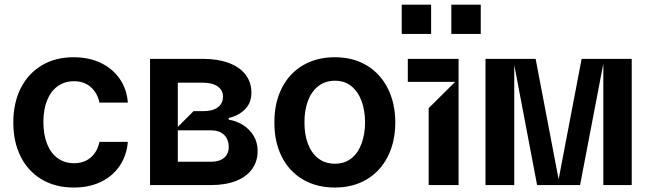

<svg xmlns="http://www.w3.org/2000/svg" viewBox="-20 -800 2810 830"><path d="M37.6 -270.6Q37.3 -353.3 69.1 -417.4Q100.9 -481.5 160 -517Q219.1 -552.6 298.3 -552.6Q364 -552.6 415.3 -528.2Q466.6 -503.9 497.3 -459.5Q528.1 -415.1 532.7 -356.5H409.8Q401.3 -397.7 372.7 -423.3Q344.1 -448.9 299.7 -448.9Q259.9 -448.9 229.9 -427.7Q199.9 -406.6 183.8 -366.8Q167.6 -327.1 167.6 -272.7Q167.6 -217.7 183.8 -177.4Q199.9 -137.1 229.8 -115.8Q259.6 -94.5 299.7 -94.5Q342.3 -94.1 371.6 -118.6Q400.9 -143.1 409.8 -186.8H532.7Q527.7 -128.6 497.9 -83.8Q468 -39.1 417.1 -14.2Q366.1 10.7 299 10.7Q218.8 10.7 159.4 -25Q100.1 -60.7 68.7 -124.5Q37.3 -188.2 37.6 -270.6Z M628.6 0V-545.5H858Q921.9 -545.5 968.9 -527.9Q1016 -510.3 1041.4 -477.5Q1066.8 -444.6 1066.8 -399.1Q1066.8 -355.5 1039.4 -327.8Q1012.1 -300.1 968.8 -289.8V-282.7Q1002.5 -277.3 1031.1 -259.2Q1059.7 -241.1 1076.7 -212.4Q1093.8 -183.6 1093.8 -147.7Q1093.8 -103 1070 -69.6Q1046.2 -36.2 1000.9 -18.1Q955.6 0 892.8 0ZM748.6 -442.5V-251.4L816.8 -319.6H860.1Q899.5 -319.6 921.7 -336.1Q943.9 -352.6 943.9 -382.1Q943.9 -410.2 921 -426.3Q898.1 -442.5 858 -442.5ZM748.6 -236.5V-100.9H892.8Q928.3 -100.9 948.5 -117.7Q968.8 -134.6 968.8 -164.1Q968.8 -197.8 948.5 -217.2Q928.3 -236.5 892.8 -236.5Z M1166.2 -270.6Q1165.8 -354.4 1197.8 -418.3Q1229.8 -482.2 1289.1 -517.4Q1348.4 -552.6 1427.6 -552.6Q1506 -552.6 1565 -517.4Q1623.9 -482.2 1656.2 -418.3Q1688.6 -354.4 1688.9 -270.6Q1688.6 -186.8 1656.2 -123Q1623.9 -59.3 1565 -24.3Q1506 10.7 1427.6 10.7Q1348.4 10.7 1289.1 -24.3Q1229.8 -59.3 1197.8 -123Q1165.8 -186.8 1166.2 -270.6ZM1558.2 -271.3Q1557.9 -322.1 1543.1 -362.7Q1528.4 -403.4 1499.3 -427.2Q1470.2 -451 1428.3 -451Q1385.3 -451 1355.5 -427.2Q1325.6 -403.4 1310.7 -362.7Q1295.8 -322.1 1296.2 -271.3Q1295.8 -220.2 1310.7 -179.7Q1325.6 -139.2 1355.3 -115.8Q1384.9 -92.3 1428.3 -92.3Q1470.2 -92.3 1499.3 -115.8Q1528.4 -139.2 1543.1 -179.7Q1557.9 -220.2 1558.2 -271.3Z M1962.4 0H1833.1V-332.4L1947.4 -446H1742.9V-545.5H1962.4ZM1843.7 -653.4H1716.6V-779.8H1843.7ZM2058.2 -653.4H1931.1V-779.8H2058.2Z M2203.1 0H2078.8V-545.5H2295.5L2394.9 -24.9L2494.3 -545.5H2710.9V0H2588.1V-524.9L2487.6 0H2301.8L2203.1 -519.2Z"/></svg>

Font: Riot Sans
Style: Bold
Weight: 600
Designer: Rasmus Andersson
Foundry: rsms
Version: Version 4.001